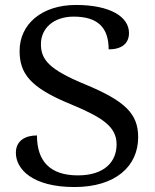

<svg xmlns="http://www.w3.org/2000/svg" viewBox="-20 -744 625 774"><path d="M280 10C446 10 537 -74 537 -191C537 -286 484 -337 323 -404C177 -464 145 -504 145 -566C145 -630 196 -677 277 -677C376 -677 418 -631 418 -545C470 -545 500 -568 500 -611C500 -676 425 -724 286 -724C149 -724 59 -647 59 -539C59 -449 100 -391 265 -324C392 -271 450 -234 450 -162C450 -91 400 -37 294 -37C183 -37 129 -93 129 -198C82 -198 44 -177 44 -128C44 -62 111 10 280 10Z"/></svg>

Font: Noto Serif Armenian
Style: Regular
Weight: 400
Designer: Monotype Design Team
Foundry: Monotype Imaging Inc.
Version: Version 1.901